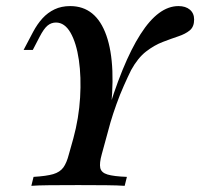

<svg xmlns="http://www.w3.org/2000/svg" viewBox="-20 -602 649 622"><path d="M81.5 0 88.7 -29Q130.6 -31.5 152.4 -37.9Q174.2 -44.4 185.1 -59.3Q196 -74.2 203.2 -102.4L217.7 -154Q235.5 -219.4 239.5 -285.9Q243.5 -352.4 235.5 -407.7Q227.4 -462.9 208.5 -496Q189.5 -529 161.3 -529Q146 -529 133.9 -519Q121.8 -508.9 108.1 -482.3L86.3 -440.3H56.5L87.1 -498.4Q100.8 -524.2 117.7 -542.7Q134.7 -561.3 156.9 -571.8Q179 -582.3 207.3 -582.3Q291.1 -582.3 324.6 -487.1Q358.1 -391.9 335.5 -217.7L321 -211.3Q348.4 -305.6 377 -375.4Q405.6 -445.2 435.1 -491.1Q464.5 -537.1 495.2 -559.7Q525.8 -582.3 558.1 -582.3Q581.5 -582.3 595.2 -570.6Q608.9 -558.9 608.9 -538.7Q608.9 -515.3 594.8 -503.6Q580.6 -491.9 557.7 -484.3Q534.7 -476.6 507.3 -466.1Q479.8 -455.6 453.2 -435.1Q426.6 -414.5 404.8 -375Q394.4 -354 381.5 -325Q368.5 -296 357.3 -264.5Q346 -233.1 337.9 -205.6L309.7 -102.4Q301.6 -73.4 304.8 -58.1Q308.1 -42.7 328.2 -36.7Q348.4 -30.6 391.1 -29L383.9 0Q361.3 -1.6 323.4 -2Q285.5 -2.4 233.1 -2.4Q179 -2.4 140.3 -2Q101.6 -1.6 81.5 0Z"/></svg>

Font: Playfair 5pt SemiExpanded Light SemiBold
Style: Italic
Weight: 600
Italic angle: -15.6°
Version: Version 2.001;gftools[0.9.30]